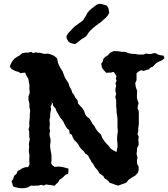

<svg xmlns="http://www.w3.org/2000/svg" viewBox="-20 -985 892 1018"><path d="M583 -714H599L629 -710H644L656 -705L670 -701L686 -699H698L711 -696H741L753 -701L768 -699H781L794 -703H806L817 -696L832 -692L847 -690L852 -677L843 -668L832 -662L819 -657L808 -650L799 -641L790 -631L778 -627L769 -617L759 -615L742 -609L728 -613L715 -606L704 -597V-560L697 -544L700 -523L707 -503L706 -482V-468L709 -454L715 -439L711 -424L709 -411L715 -399L716 -386V-325L713 -305V-289L709 -274L716 -259L713 -245L715 -231V-215L707 -201L706 -185L704 -168L709 -150L706 -134L707 -116L715 -102V-82L711 -69L697 -54L680 -44L663 -33L649 -16L629 -9L607 -1L587 -7L574 -12L561 -16L554 -26L545 -33L534 -40L528 -51L519 -58L508 -65L501 -77L495 -86L486 -95L479 -106L474 -116L465 -126L460 -137L453 -148L447 -161L433 -170L424 -183L412 -194L402 -206L394 -221L384 -233L373 -243L366 -256L361 -270L349 -277L347 -295L336 -304L329 -314L322 -327L316 -340L308 -351L299 -362L292 -375L285 -386L278 -399L274 -411L263 -422L259 -438L253 -443L255 -434L248 -420L251 -406L248 -392L246 -378V-364L242 -349L244 -335V-320L242 -305L246 -291L242 -276L244 -261L248 -247V-233L246 -217V-205L248 -190L251 -175L253 -161V-134L251 -120L257 -109L270 -100L290 -102L310 -100L329 -95L343 -91V-79L341 -63L327 -58L318 -49L308 -40L295 -31L288 -18L278 -9L269 0L253 -3L237 -5L224 -7L212 -1L198 -5L184 -1H171L158 0L144 -1L127 9L107 13H85L67 9L50 4L46 -9L41 -24L50 -36L55 -53L67 -63L74 -79L85 -84L99 -93L117 -99H129L136 -111V-124L135 -139L136 -152V-166L133 -179V-192L135 -206L133 -219L135 -233L138 -247L135 -259V-287L131 -300L136 -313L135 -329L136 -346L138 -364V-380L140 -399L136 -417V-436L131 -454V-473L138 -494L136 -510V-537L133 -549L131 -565L120 -585L113 -600L101 -599L89 -597L78 -604L62 -608L43 -618L32 -631L36 -643L43 -657L55 -673L71 -684L85 -692L98 -703L115 -706H131L145 -710L156 -703L170 -708L180 -705H193L206 -701L219 -699L232 -701L248 -697L267 -689L283 -675L287 -653L295 -634L303 -620L312 -606L318 -590L325 -572L343 -544L349 -525L358 -510L363 -494L373 -481L380 -466L391 -454L394 -436L405 -424L417 -411L426 -397L431 -380L440 -367L453 -357L462 -344L470 -329L481 -316L488 -302L499 -287L515 -272L523 -252L534 -236L545 -223L554 -214L568 -196L582 -187L594 -181L598 -178L599 -187L603 -205V-223L601 -243V-259L603 -276L605 -291L603 -307V-355L601 -371L598 -388V-404L596 -422V-454L591 -470L596 -487L592 -501V-516L596 -528L592 -544L598 -556L594 -569L598 -581L589 -595L582 -604L568 -600H555L543 -599L532 -611L523 -622L519 -633L517 -648L525 -659L528 -673L539 -684L552 -692L563 -705ZM491 -959 505 -965 520 -963 535 -959 547 -955 555 -941 559 -917 552 -904 541 -891 528 -880 514 -867 501 -858 487 -848 473 -836 460 -824 448 -810 439 -795 427 -786 415 -779 403 -770 391 -760 377 -751 357 -756 344 -763 335 -778 332 -788 335 -799 344 -812 354 -822 365 -834 374 -843 398 -861 410 -869 421 -878 428 -890 436 -902 442 -915 452 -927 464 -938 478 -949Z"/></svg>

Font: Tagesschrift
Style: Regular
Weight: 400
Designer: Yanone
Version: Version 2.000; ttfautohint (v1.8.4.7-5d5b)